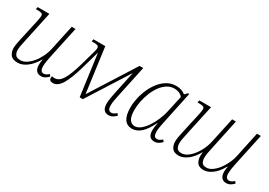

<svg xmlns="http://www.w3.org/2000/svg" viewBox="3 -1168 2522 1800"><g transform="rotate(30 1264.0 -268.0)"><path d="M158 10Q101 10 79 -20Q57 -50 57 -90Q57 -114 63 -145.5Q69 -177 75 -204L125 -430Q128 -445 130 -458.5Q132 -472 132 -479Q132 -500 118 -505.5Q104 -511 75 -511H56L61 -536H188L118 -209Q111 -177 105 -146.5Q99 -116 99 -95Q99 -68 112.5 -45.5Q126 -23 170 -23Q200 -23 231.5 -43Q263 -63 291.5 -97.5Q320 -132 341 -175.5Q362 -219 372 -266L430 -536H471L398 -195Q391 -164 386.5 -134Q382 -104 382 -80Q382 -51 392 -37Q402 -23 420 -23Q445 -23 474 -50L489 -30Q471 -12 452 -1Q433 10 409 10Q377 10 359 -11Q341 -32 341 -75Q341 -100 347 -132H344Q303 -61 254 -25.5Q205 10 158 10Z M540 10Q499 10 499 -23Q499 -31 502 -42Q516 -38 531 -38Q579 -38 614 -95Q649 -152 686 -282L731 -443Q734 -454 736 -463Q738 -472 738 -479Q738 -500 724 -505.5Q710 -511 687 -511H660L665 -536H793L858 -53L1164 -536H1204L1131 -194Q1124 -163 1119 -133.5Q1114 -104 1114 -80Q1114 -23 1153 -23Q1178 -23 1206 -50L1221 -30Q1203 -12 1184.5 -1Q1166 10 1141 10Q1073 10 1073 -77Q1073 -101 1077.5 -129Q1082 -157 1089 -192L1142 -442H1140L859 0H825L764 -449L715 -276Q673 -126 632.5 -58Q592 10 540 10Z M1397 10Q1339 10 1311.5 -32.5Q1284 -75 1284 -156Q1284 -206 1296 -260Q1308 -314 1331 -365Q1354 -416 1387.5 -457Q1421 -498 1463.5 -522Q1506 -546 1557 -546Q1590 -546 1615 -537Q1640 -528 1658 -513L1685 -541H1699L1626 -195Q1619 -164 1614 -134Q1609 -104 1609 -80Q1609 -23 1647 -23Q1673 -23 1701 -50L1716 -30Q1698 -12 1679.5 -1Q1661 10 1636 10Q1569 10 1569 -75Q1569 -93 1571.5 -111.5Q1574 -130 1579 -155H1576Q1534 -68 1489.5 -29Q1445 10 1397 10ZM1405 -23Q1436 -23 1467 -47Q1498 -71 1525.5 -111.5Q1553 -152 1575 -203.5Q1597 -255 1608 -309L1645 -477Q1627 -499 1603.5 -507.5Q1580 -516 1556 -516Q1513 -516 1477.5 -493.5Q1442 -471 1414 -432.5Q1386 -394 1367 -346.5Q1348 -299 1338 -249.5Q1328 -200 1328 -155Q1328 -85 1349.5 -54Q1371 -23 1405 -23Z M1900 10Q1848 10 1827.5 -20Q1807 -50 1807 -90Q1807 -113 1812.5 -143Q1818 -173 1825 -204L1875 -430Q1878 -445 1880 -458.5Q1882 -472 1882 -479Q1882 -500 1868 -505.5Q1854 -511 1825 -511H1806L1811 -536H1938L1867 -208Q1859 -171 1854 -143Q1849 -115 1849 -94Q1849 -68 1861 -45.5Q1873 -23 1912 -23Q1952 -23 1992 -57.5Q2032 -92 2063.5 -147.5Q2095 -203 2108 -266L2166 -536H2207L2138 -210Q2130 -177 2125 -147Q2120 -117 2120 -94Q2120 -68 2131.5 -45.5Q2143 -23 2182 -23Q2212 -23 2243 -44Q2274 -65 2301 -100Q2328 -135 2348.5 -178.5Q2369 -222 2378 -267L2435 -536H2477L2404 -195Q2397 -164 2392.5 -134Q2388 -104 2388 -80Q2388 -51 2398.5 -37Q2409 -23 2427 -23Q2452 -23 2480 -50L2495 -30Q2477 -12 2458 -1Q2439 10 2415 10Q2383 10 2364.5 -11Q2346 -32 2346 -76Q2346 -87 2348 -102.5Q2350 -118 2352 -131H2349Q2310 -60 2262.5 -25Q2215 10 2170 10Q2119 10 2099 -19.5Q2079 -49 2079 -90Q2079 -100 2080 -110Q2081 -120 2083 -130H2080Q2040 -60 1992.5 -25Q1945 10 1900 10Z"/></g></svg>

Font: Noto Serif SemiCondensed ExtraLight
Style: Italic
Weight: 200
Width: 4
Italic angle: -12°
Designer: Monotype Design Team
Foundry: Monotype Imaging Inc.
Version: Version 2.013